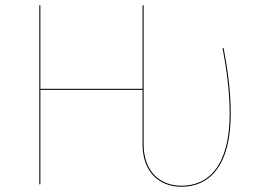

<svg xmlns="http://www.w3.org/2000/svg" viewBox="-20 -700 995 729"><path d="M829.1 -517.2H825.1C838.1 -447.7 852 -361.6 852 -267.8C852 -72.3 772.6 5.2 669.3 5.2C587.9 5.2 525.3 -47.8 525.3 -153.3V-680.1H521.2V-362.9H133.3V-680.1H129.3V0H133.3V-358.9H521.2V-153.2C521.2 -45 585.7 9.1 669.3 9.1C775.4 9.1 856.1 -71.1 856.1 -267.8C856.1 -361.6 842.1 -447.7 829.1 -517.2Z"/></svg>

Font: Fira Sans Four
Style: Regular
Weight: 100
Designer: Carrois Corporate & Edenspiekermann AG
Foundry: Carrois Corporate GbR & Edenspiekermann AG
Version: Version 4.203;PS 004.203;hotconv 1.0.88;makeotf.lib2.5.64775